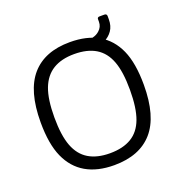

<svg xmlns="http://www.w3.org/2000/svg" viewBox="-135 -874 975 1009"><g transform="rotate(-20 353.0 -370.0)"><path d="M335.3 10.8Q241.8 10.8 177.9 -26.2Q114 -63.2 80.8 -137.2Q47.5 -211.3 47.5 -333Q47.5 -508.3 120.8 -592.7Q194 -677 335.3 -677Q430.5 -677 494.5 -640Q558.5 -603 591.7 -529Q624.8 -455 624.8 -333.2Q624.8 -157.8 551.2 -73.5Q477.5 10.8 335.3 10.8ZM335.3 -55.8Q408.3 -55.8 455.5 -84.2Q502.7 -112.5 524.9 -172.3Q547.2 -232.2 547.2 -333.3Q547.2 -434.5 524.9 -493.8Q502.7 -553.2 455.5 -581.8Q408.3 -610.3 335.3 -610.3Q264 -610.3 216.8 -581.6Q169.7 -552.8 146.9 -493.5Q124.2 -434.2 124.2 -332.8Q124.2 -231.7 146.9 -172Q169.7 -112.3 216.8 -84.1Q264 -55.8 335.3 -55.8ZM448.2 -616.5 447 -643.5Q446 -657.8 459 -659Q478.7 -663.7 493.8 -677Q516.3 -696 516.3 -725.3V-738.5Q515.5 -750.7 529.3 -750.7H556.2Q568.5 -750.7 569.5 -738.7V-719.3Q569.5 -682 552 -656.9Q534.5 -631.8 506.3 -618.5Q485 -608 459.7 -605.8Q448.3 -605.3 448.2 -616.5Z"/></g></svg>

Font: Vivano Light
Style: Regular
Weight: 300
Designer: Joe Prince, Josias Burgherr
Version: Version 2.064;September 19, 2022;FontCreator 14.0.0.2877 64-